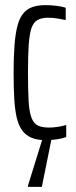

<svg xmlns="http://www.w3.org/2000/svg" viewBox="-20 -538 298 748"><path d="M159 8Q125 8 102.5 -1.5Q80 -11 66 -30.5Q52 -50 45 -80.5Q38 -111 35.5 -154Q33 -197 33 -253Q33 -317 36.5 -362Q40 -407 48 -437.5Q56 -468 70.5 -485.5Q85 -503 106 -510.5Q127 -518 157 -518Q177 -518 198.5 -515.5Q220 -513 236 -508V-460Q222 -463 203.5 -466Q185 -469 168 -469Q143 -469 127 -460.5Q111 -452 103 -429.5Q95 -407 92 -365Q89 -323 89 -257Q89 -187 91.5 -144Q94 -101 103 -78.5Q112 -56 128.5 -48.5Q145 -41 171 -41Q188 -41 206.5 -44Q225 -47 238 -51V-4Q221 2 200 5Q179 8 159 8ZM89 190V185L152 -18H184V-13L143 190Z"/></svg>

Font: Saira UltraCondensed
Style: Regular
Weight: 400
Width: 1
Designer: Hector Gatti with collaboration of the Omnibus-Type team
Foundry: Omnibus-Type
Version: Version 1.101